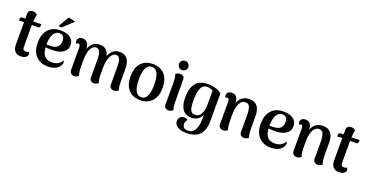

<svg xmlns="http://www.w3.org/2000/svg" viewBox="-35 -1607 5195 2707"><g transform="rotate(20 2562.0 -253.5)"><path d="M200 10Q144 10 114 -25Q84 -60 84 -121V-586Q84 -615 103 -631Q122 -647 152 -647Q177 -647 194 -637.5Q211 -628 218 -621Q207 -580 204 -537Q201 -494 201 -426V-131Q201 -105 212.5 -91Q224 -77 247 -77Q258 -77 271 -81Q284 -85 289 -93Q296 -84 299 -73.5Q302 -63 302 -54Q302 -26 274 -8Q246 10 200 10ZM9 -455 10 -484Q11 -499 20 -506Q29 -513 42 -513H215Q219 -513 234.5 -513.5Q250 -514 269.5 -514.5Q289 -515 304.5 -515.5Q320 -516 324 -517L323 -488Q322 -474 313.5 -466.5Q305 -459 293 -459H69Q59 -459 39 -458Q19 -457 9 -455Z M611 14Q498 14 431 -56Q364 -126 364 -257Q364 -382 428 -454.5Q492 -527 613 -527Q670 -527 714.5 -510.5Q759 -494 785 -461Q811 -428 811 -378Q811 -304 750.5 -265Q690 -226 592 -226Q551 -226 508 -228.5Q465 -231 417 -243L420 -281Q443 -278 469.5 -275Q496 -272 529 -271Q555 -271 583 -275Q611 -279 634 -292Q657 -305 671 -330Q685 -355 685 -397Q685 -433 674 -451.5Q663 -470 645.5 -477.5Q628 -485 609 -485Q553 -485 521 -429.5Q489 -374 489 -272Q489 -193 507.5 -146.5Q526 -100 561 -80.5Q596 -61 643 -61Q698 -61 735.5 -83Q773 -105 789 -140Q799 -136 803.5 -124Q808 -112 797 -85Q778 -37 728.5 -11.5Q679 14 611 14ZM757 -709 604 -568Q594 -569 580 -571Q566 -573 561 -577L651 -733Q666 -735 688.5 -730.5Q711 -726 731 -720Q751 -714 757 -709Z M1652 -135Q1652 -111 1655 -76.5Q1658 -42 1669 -13Q1658 -3 1641.5 5.5Q1625 14 1602 14Q1573 14 1554 -2.5Q1535 -19 1535 -48V-307Q1535 -353 1530 -390.5Q1525 -428 1509.5 -449.5Q1494 -471 1463 -471Q1442 -471 1422.5 -457.5Q1403 -444 1387 -416Q1371 -388 1361 -345Q1351 -302 1350 -244V-135Q1350 -111 1353.5 -76.5Q1357 -42 1368 -13Q1357 -3 1341 5.5Q1325 14 1302 14Q1275 14 1256 -2.5Q1237 -19 1237 -48V-307Q1237 -386 1221.5 -428.5Q1206 -471 1160 -471Q1138 -471 1119 -457Q1100 -443 1085 -414.5Q1070 -386 1061.5 -340.5Q1053 -295 1053 -234Q1053 -182 1053.5 -147Q1054 -112 1055.5 -89Q1057 -66 1061 -48Q1065 -30 1072 -12Q1065 -5 1048.5 4.5Q1032 14 1005 14Q976 14 957 -4.5Q938 -23 938 -54L937 -386Q937 -414 929.5 -426.5Q922 -439 907 -439Q900 -439 891.5 -435.5Q883 -432 878 -423Q866 -441 866 -461Q866 -491 886.5 -509Q907 -527 942 -527Q987 -527 1013 -494.5Q1039 -462 1039 -396V-351L1030 -371Q1045 -442 1086.5 -484.5Q1128 -527 1198 -527Q1268 -527 1303.5 -487Q1339 -447 1347 -371L1333 -374Q1342 -420 1364 -454.5Q1386 -489 1420 -508Q1454 -527 1500 -527Q1577 -527 1614.5 -476Q1652 -425 1652 -324Z M1996 14Q1882 14 1819 -57.5Q1756 -129 1756 -256Q1756 -384 1819 -455.5Q1882 -527 1996 -527Q2110 -527 2173.5 -455.5Q2237 -384 2237 -256Q2237 -129 2173.5 -57.5Q2110 14 1996 14ZM1996 -29Q2054 -29 2082.5 -87Q2111 -145 2111 -256Q2111 -369 2082.5 -427Q2054 -485 1996 -485Q1938 -485 1909.5 -427Q1881 -369 1881 -256Q1881 -145 1909.5 -87Q1938 -29 1996 -29Z M2408 -586Q2379 -586 2358.5 -606Q2338 -626 2338 -654Q2338 -684 2358.5 -704Q2379 -724 2408 -724Q2436 -724 2456.5 -704Q2477 -684 2477 -654Q2477 -626 2456.5 -606Q2436 -586 2408 -586ZM2471 -135Q2471 -106 2474 -74Q2477 -42 2488 -13Q2480 -6 2462.5 4Q2445 14 2421 14Q2393 14 2374 -2.5Q2355 -19 2355 -48V-380Q2355 -409 2352 -441Q2349 -473 2337 -502Q2345 -509 2362 -518.5Q2379 -528 2403 -528Q2432 -528 2450.5 -512Q2469 -496 2469 -467Z M2769 227Q2721 227 2678.5 215Q2636 203 2610.5 177Q2585 151 2585 110Q2585 74 2609 52Q2633 30 2668 30Q2707 30 2723 50Q2708 62 2701 79.5Q2694 97 2694 116Q2694 138 2703 154Q2712 170 2729.5 179.5Q2747 189 2773 189Q2844 189 2878.5 129Q2913 69 2913 -32Q2913 -46 2913 -66.5Q2913 -87 2914 -105Q2896 -55 2856.5 -27.5Q2817 0 2759 0Q2707 0 2666.5 -24.5Q2626 -49 2604 -104Q2582 -159 2582 -249Q2582 -294 2589.5 -335Q2597 -376 2613.5 -411.5Q2630 -447 2657.5 -473Q2685 -499 2726 -513Q2767 -527 2821 -527Q2861 -527 2899.5 -520Q2938 -513 2971.5 -498.5Q3005 -484 3029 -461V-44Q3029 56 2995 116Q2961 176 2902.5 201.5Q2844 227 2769 227ZM2794 -56Q2825 -56 2847 -70.5Q2869 -85 2883.5 -111Q2898 -137 2905 -172.5Q2912 -208 2912 -249L2913 -458Q2899 -471 2875.5 -478Q2852 -485 2826 -485Q2788 -485 2764.5 -466.5Q2741 -448 2728.5 -415Q2716 -382 2711 -336.5Q2706 -291 2706 -237Q2706 -138 2725.5 -97Q2745 -56 2794 -56Z M3241 14Q3211 14 3191.5 -4.5Q3172 -23 3172 -54V-387Q3171 -416 3165 -427.5Q3159 -439 3146 -439Q3140 -439 3132 -437Q3124 -435 3119 -426Q3107 -444 3107 -465Q3107 -492 3126 -509.5Q3145 -527 3181 -527Q3225 -527 3250 -497.5Q3275 -468 3275 -407V-363L3259 -336Q3266 -396 3288.5 -438.5Q3311 -481 3350 -504Q3389 -527 3443 -527Q3526 -527 3565 -476Q3604 -425 3604 -324V-135Q3605 -111 3608 -76.5Q3611 -42 3623 -13Q3611 -2 3594.5 6Q3578 14 3555 14Q3526 14 3507 -2.5Q3488 -19 3488 -48V-307Q3487 -384 3470.5 -425.5Q3454 -467 3405 -467Q3381 -467 3360 -453.5Q3339 -440 3323 -412Q3307 -384 3297.5 -340.5Q3288 -297 3288 -237Q3288 -184 3288.5 -149Q3289 -114 3290.5 -90Q3292 -66 3296 -48Q3300 -30 3308 -12Q3300 -5 3282.5 4.5Q3265 14 3241 14Z M3956 14Q3843 14 3776 -56Q3709 -126 3709 -257Q3709 -382 3773 -454.5Q3837 -527 3958 -527Q4015 -527 4059.5 -510.5Q4104 -494 4130 -461Q4156 -428 4156 -378Q4156 -304 4095.5 -265Q4035 -226 3937 -226Q3896 -226 3853 -228.5Q3810 -231 3762 -243L3765 -281Q3788 -278 3814.5 -275Q3841 -272 3874 -271Q3900 -271 3928 -275Q3956 -279 3979 -292Q4002 -305 4016 -330Q4030 -355 4030 -397Q4030 -433 4019 -451.5Q4008 -470 3990.5 -477.5Q3973 -485 3954 -485Q3898 -485 3866 -429.5Q3834 -374 3834 -272Q3834 -193 3852.5 -146.5Q3871 -100 3906 -80.5Q3941 -61 3988 -61Q4043 -61 4080.5 -83Q4118 -105 4134 -140Q4144 -136 4148.5 -124Q4153 -112 4142 -85Q4123 -37 4073.5 -11.5Q4024 14 3956 14Z M4345 14Q4315 14 4295.5 -4.5Q4276 -23 4276 -54V-387Q4275 -416 4269 -427.5Q4263 -439 4250 -439Q4244 -439 4236 -437Q4228 -435 4223 -426Q4211 -444 4211 -465Q4211 -492 4230 -509.5Q4249 -527 4285 -527Q4329 -527 4354 -497.5Q4379 -468 4379 -407V-363L4363 -336Q4370 -396 4392.5 -438.5Q4415 -481 4454 -504Q4493 -527 4547 -527Q4630 -527 4669 -476Q4708 -425 4708 -324V-135Q4709 -111 4712 -76.5Q4715 -42 4727 -13Q4715 -2 4698.5 6Q4682 14 4659 14Q4630 14 4611 -2.5Q4592 -19 4592 -48V-307Q4591 -384 4574.5 -425.5Q4558 -467 4509 -467Q4485 -467 4464 -453.5Q4443 -440 4427 -412Q4411 -384 4401.5 -340.5Q4392 -297 4392 -237Q4392 -184 4392.5 -149Q4393 -114 4394.5 -90Q4396 -66 4400 -48Q4404 -30 4412 -12Q4404 -5 4386.5 4.5Q4369 14 4345 14Z M4975 10Q4919 10 4889 -25Q4859 -60 4859 -121V-586Q4859 -615 4878 -631Q4897 -647 4927 -647Q4952 -647 4969 -637.5Q4986 -628 4993 -621Q4982 -580 4979 -537Q4976 -494 4976 -426V-131Q4976 -105 4987.5 -91Q4999 -77 5022 -77Q5033 -77 5046 -81Q5059 -85 5064 -93Q5071 -84 5074 -73.5Q5077 -63 5077 -54Q5077 -26 5049 -8Q5021 10 4975 10ZM4784 -455 4785 -484Q4786 -499 4795 -506Q4804 -513 4817 -513H4990Q4994 -513 5009.5 -513.5Q5025 -514 5044.5 -514.5Q5064 -515 5079.5 -515.5Q5095 -516 5099 -517L5098 -488Q5097 -474 5088.5 -466.5Q5080 -459 5068 -459H4844Q4834 -459 4814 -458Q4794 -457 4784 -455Z"/></g></svg>

Font: Arima Thin SemiBold
Style: Regular
Weight: 600
Version: Version 1.100